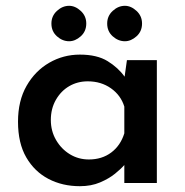

<svg xmlns="http://www.w3.org/2000/svg" viewBox="-20 -630 638 661"><path d="M255 11Q195 11 147 -14Q99 -39 70.5 -88Q42 -137 42 -211Q42 -283 71.5 -334.5Q101 -386 149.5 -414Q198 -442 255 -442Q314 -442 350.5 -419.5Q387 -397 409 -366L417 -423H520V0H408V-62Q397 -49 376 -32Q355 -15 324.5 -2Q294 11 255 11ZM286 -81Q331 -81 363 -105Q395 -129 408 -171V-263Q396 -302 362 -326Q328 -350 282 -350Q247 -350 218.5 -333.5Q190 -317 172.5 -286.5Q155 -256 155 -217Q155 -179 173 -148Q191 -117 220.5 -99Q250 -81 286 -81ZM157 -549Q157 -575 176 -592.5Q195 -610 218 -610Q239 -610 258 -592.5Q277 -575 277 -549Q277 -522 258 -505Q239 -488 218 -488Q195 -488 176 -505Q157 -522 157 -549ZM349 -549Q349 -575 368 -592.5Q387 -610 410 -610Q431 -610 450 -592.5Q469 -575 469 -549Q469 -522 450 -505Q431 -488 410 -488Q387 -488 368 -505Q349 -522 349 -549Z"/></svg>

Font: Synthetic SemiBold
Style: Regular
Weight: 600
Designer: Santiago Orozco
Foundry: Typemade
Version: Version 2.000; ttfautohint (v1.8.4.7-5d5b)